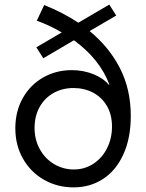

<svg xmlns="http://www.w3.org/2000/svg" viewBox="-20 -810 636 838"><path d="M46.9 -250Q46.9 -323.7 79.3 -381.6Q111.8 -439.5 168.2 -471.7Q224.6 -503.9 293 -503.9Q344.2 -503.9 387.9 -486.1Q431.6 -468.3 454.6 -440.4H457.5Q416 -551.8 302.7 -634.3L168.9 -555.7L138.7 -603.5L249.5 -668.5Q198.2 -698.7 140.6 -719.7L172.9 -788.1Q254.9 -755.4 321.8 -710.9L457 -790L487.3 -742.2L371.1 -674.3Q456.1 -605 503.4 -512.7Q550.8 -420.4 550.8 -303.7Q550.8 -208 519 -137.5Q487.3 -66.9 430.7 -29.5Q374 7.8 300.8 7.8Q230.5 7.8 172.4 -25.1Q114.3 -58.1 80.6 -116.9Q46.9 -175.8 46.9 -250ZM468.8 -257.8Q468.8 -309.6 446.5 -347.7Q424.3 -385.7 386 -405.8Q347.7 -425.8 300.8 -425.8Q252.4 -425.8 213.6 -404.1Q174.8 -382.3 152.8 -342.8Q130.9 -303.2 130.9 -252Q130.9 -199.7 154.1 -158.2Q177.2 -116.7 216.6 -93.5Q255.9 -70.3 302.7 -70.3Q348.6 -70.3 386.7 -94.7Q424.8 -119.1 446.8 -162.1Q468.8 -205.1 468.8 -257.8Z"/></svg>

Font: Reddit Sans Strawberry
Style: Regular
Weight: 400
Designer: Stephen Hutchings
Foundry: Reddit
Version: Version 1.013